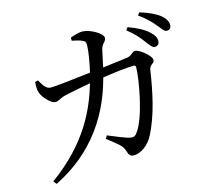

<svg xmlns="http://www.w3.org/2000/svg" viewBox="-117 -930 1233 1123"><g transform="rotate(-15 500.0 -368.0)"><path d="M807 -615C826 -591 838 -571 854 -571C870 -571 882 -582 882 -600C882 -620 873 -637 849 -659C822 -684 781 -705 729 -724L717 -708C761 -674 787 -642 807 -615ZM897 -690C918 -666 929 -644 946 -644C963 -644 973 -654 973 -673C973 -694 962 -713 936 -735C911 -755 870 -774 817 -790L806 -774C853 -740 876 -715 897 -690ZM437 -126C496 -79 526 -61 535 -25C542 0 551 10 572 10C613 10 663 -25 689 -76C747 -187 774 -324 793 -449C798 -480 826 -478 826 -501C826 -526 759 -579 735 -579C717 -579 708 -555 680 -552L530 -533L552 -635C561 -674 585 -674 585 -699C585 -726 512 -767 468 -768C447 -769 414 -758 393 -751V-732C412 -728 438 -723 456 -714C471 -707 474 -699 473 -680C473 -651 461 -579 448 -524C341 -511 234 -499 204 -499C175 -499 159 -530 142 -559L124 -554C122 -531 121 -507 129 -487C138 -461 181 -410 209 -410C230 -410 240 -424 271 -432C299 -439 375 -454 432 -464C389 -319 310 -135 76 35L91 54C397 -97 482 -354 516 -477C578 -486 659 -497 706 -497C713 -497 717 -493 717 -485C717 -421 679 -188 617 -110C603 -93 593 -91 567 -98C546 -104 495 -124 448 -144Z"/></g></svg>

Font: Noto Serif TC Medium
Style: Regular
Weight: 500
Designer: Ryoko NISHIZUKA 西塚涼子 (kana & ideographs); Frank Grießhammer (Latin, Greek & Cyrillic); Wenlong ZHANG 张文龙 (bopomofo); San
Foundry: Adobe
Version: Version 2.001;hotconv 1.1.0;makeotfexe 2.6.0